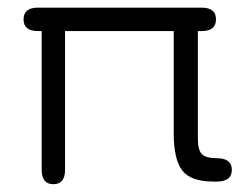

<svg xmlns="http://www.w3.org/2000/svg" viewBox="-20 -470 653 497"><path d="M429.7 -389.6H148.4V-30.3Q148.4 6.8 118.2 6.8Q87.9 6.8 87.9 -30.3V-389.6H78.1Q41 -389.6 41 -419.9Q41 -450.2 78.1 -450.2H502Q539.1 -450.2 539.1 -419.9Q539.1 -389.6 502 -389.6H492.2V-110.4Q492.2 -82 502.4 -71.3Q512.7 -60.5 541 -60.5Q580.1 -60.5 580.1 -30.3Q580.1 0 541 0H533.2Q473.6 0 451.7 -28.8Q429.7 -57.6 429.7 -125Z"/></svg>

Font: Jura
Style: Medium
Weight: 500
Version: Version 2.6.1